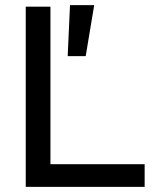

<svg xmlns="http://www.w3.org/2000/svg" viewBox="-20 -726 594 746"><path d="M542 0H80V-700H176V-88H542ZM243 -508 252 -706H346L313 -508Z"/></svg>

Font: Rilu
Style: Bold
Weight: 500
Designer: Alí Sinisterra
Foundry: Alí Sinisterra
Version: ""